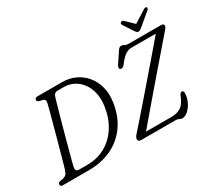

<svg xmlns="http://www.w3.org/2000/svg" viewBox="-161 -1182 1662 1498"><g transform="rotate(-30 670.0 -432.5)"><path d="M5.5 -18Q5.5 -34.5 29.5 -40L57 -45Q71 -48 81.8 -58.2Q92.5 -68.5 100.5 -93Q104 -104 115 -142.5Q126 -181 141 -235.5Q156 -290 172.5 -350.2Q189 -410.5 204 -466Q219 -521.5 229.8 -562Q240.5 -602.5 243.5 -616.5Q251 -648.5 224 -654.5L198 -660.5Q177.5 -666 177.5 -680Q177.5 -700 204.5 -700H423.5Q487.5 -700 540.8 -675.2Q594 -650.5 631.5 -605.5Q669 -560.5 685 -499.5Q701 -438.5 690.5 -366Q673 -246.5 613.8 -165Q554.5 -83.5 464.5 -41.8Q374.5 0 264.5 0H25.5Q5.5 0 5.5 -18ZM271 -42.5Q363.5 -42.5 436.2 -83.8Q509 -125 555.8 -199.2Q602.5 -273.5 616.5 -372Q626 -439 613.2 -492Q600.5 -545 571.2 -582.8Q542 -620.5 502.5 -640.2Q463 -660 419 -660H359.5Q330 -660 320 -626Q317 -616.5 308 -584.8Q299 -553 286 -507Q273 -461 258.2 -407.8Q243.5 -354.5 229 -301Q214.5 -247.5 202 -200.8Q189.5 -154 181 -121.5Q172.5 -89 170.5 -78.5Q164 -42.5 198 -42.5ZM1043 0H733Q706 0 706 -21Q706 -32 711.5 -41.2Q717 -50.5 726 -60.5Q743.5 -80 781.5 -123.2Q819.5 -166.5 869.8 -224.2Q920 -282 975.2 -346Q1030.5 -410 1083.2 -471.2Q1136 -532.5 1179 -582.8Q1222 -633 1246.5 -662H1026Q998 -662 971.2 -644Q944.5 -626 909 -579.5Q889.5 -553 870.5 -561.5Q852 -570 871 -600L928.5 -686.5Q945.5 -715.5 963 -715.5Q978.5 -715.5 989.2 -707.5Q1000 -699.5 1024 -699.5H1313.5Q1340 -699.5 1339.5 -680.5Q1339.5 -673 1333.5 -663.5Q1327.5 -654 1316.5 -642Q1304 -628 1275 -594.2Q1246 -560.5 1205.8 -514Q1165.5 -467.5 1119.2 -413.8Q1073 -360 1025.5 -304.5Q978 -249 934 -197.8Q890 -146.5 854.8 -105Q819.5 -63.5 798 -38H1030Q1078.5 -38 1113.2 -60.2Q1148 -82.5 1172 -146Q1182 -169.5 1195 -169.5Q1211.5 -169.5 1211.5 -147Q1211 -106.5 1193.2 -69.8Q1175.5 -33 1149.2 -9.5Q1123 14 1097 14Q1084 14 1072.5 7Q1061 0 1043 0ZM1172.5 -761Q1162.5 -753 1155 -748Q1147.5 -743 1138.5 -743Q1129 -743 1123.8 -747.8Q1118.5 -752.5 1113 -761L1052.5 -853.5Q1044.5 -867.5 1057 -876Q1068.5 -883.5 1080.5 -873L1152 -804L1261 -873Q1279.5 -884 1288 -876Q1291 -872.5 1290 -866Q1289 -859.5 1282 -853Z"/></g></svg>

Font: Fraunces 72pt S100 Light
Style: Italic
Weight: 300
Italic angle: -16°
Version: Version 1.000; ttfautohint (v1.8.3)